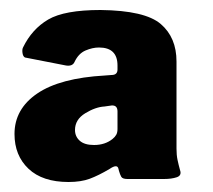

<svg xmlns="http://www.w3.org/2000/svg" viewBox="-20 -772 426 384"><path d="M181 -752Q270 -751 301.5 -724Q333 -697 333 -649V-475Q333 -462 335 -452.5Q337 -443 340 -432Q344 -421 333.5 -417.5Q323 -414 308 -414H235Q225 -414 222.5 -418.5Q220 -423 218 -430L217 -434Q215 -445 199 -434Q177 -421 159.5 -414.5Q142 -408 117 -408Q65 -408 37 -434.5Q9 -461 9 -504Q9 -554 54.5 -585Q100 -616 190 -621L203 -622Q215 -622 215 -633V-641Q215 -677 178 -677Q165 -677 151 -671Q137 -665 129 -648Q125 -639 112 -641L30 -657Q26 -659 25 -666Q24 -673 26 -677Q44 -714 76.5 -733Q109 -752 181 -752ZM130 -512Q130 -499 139.5 -490.5Q149 -482 168 -482Q190 -482 205 -494Q210 -498 212.5 -502.5Q215 -507 215 -514V-549Q215 -562 203 -561L189 -559Q171 -558 150.5 -545.5Q130 -533 130 -512Z"/></svg>

Font: Libre Franklin Thin Black
Style: Regular
Weight: 900
Version: Version 3.000